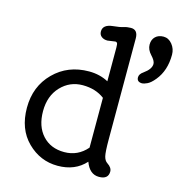

<svg xmlns="http://www.w3.org/2000/svg" viewBox="-114 -880 933 991"><g transform="rotate(15 352.5 -385.0)"><path d="M417.5 -392.1Q370.1 -428.2 301 -428.2Q231.9 -428.2 184.3 -377.9Q136.7 -327.6 136.7 -246.3Q136.7 -165 180.2 -117.4Q223.6 -69.8 296.4 -69.8Q369.1 -69.8 417.5 -126ZM430.2 -54.2Q375 7.3 281.7 7.3Q188.5 7.3 120.1 -60.3Q51.8 -127.9 51.8 -241.9Q51.8 -356 126.5 -430.7Q201.2 -505.4 314 -505.4Q371.6 -505.4 417.5 -480.5V-660.6Q417.5 -679.7 414.3 -684.6Q411.1 -689.5 405.3 -689.5L363.3 -683.6Q343.8 -683.6 331.3 -693.4Q318.8 -703.1 318.8 -720.7Q318.8 -757.8 372.1 -763.2Q408.2 -766.6 426 -772.5Q443.8 -778.3 464.4 -778.3Q502 -778.3 502 -731.4V-192.9Q502 -126.5 507.3 -103.8Q512.7 -81.1 527.3 -71.8Q552.7 -55.2 552.7 -34.2Q552.7 7.3 502.7 7.3Q452.6 7.3 430.2 -54.2ZM593.8 -516.6Q564.9 -516.6 564.9 -541.5Q564.9 -559.1 585.9 -573.2Q624.5 -600.6 624.5 -628.4Q624.5 -645 601.8 -669.2Q579.1 -693.4 579.1 -720.2Q579.1 -747.1 595.5 -762.7Q611.8 -778.3 638.9 -778.3Q666 -778.3 685.3 -754.4Q704.6 -730.5 704.6 -699.2Q704.6 -614.3 659.2 -559.1Q637.7 -532.7 619.9 -524.7Q602.1 -516.6 593.8 -516.6Z"/></g></svg>

Font: Oldenburg
Style: Regular
Weight: 400
Designer: Nicole Fally
Foundry: Nicole Fally
Version: Version 1.001